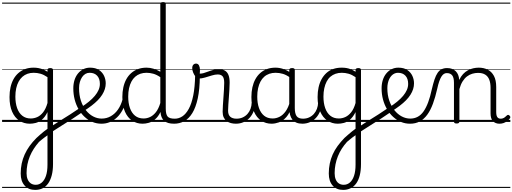

<svg xmlns="http://www.w3.org/2000/svg" viewBox="-20 -1166 4900 1836"><path d="M316 650Q253 650 215.5 608.5Q178 567 178 493Q178 443 187.5 398Q197 353 216 311Q235 269 263 230Q291 191 328 154Q346 137 364 121.5Q382 106 399.5 91.5Q417 77 434 66V-94Q410 -45 380.5 -21.5Q351 2 321.5 9.5Q292 17 265 17Q209 17 165 -12Q121 -41 96 -98Q71 -155 71 -238Q71 -288 80.5 -331Q90 -374 109 -408.5Q128 -443 156 -467.5Q184 -492 220 -505.5Q256 -519 301 -519Q326 -519 347 -515Q368 -511 389.5 -503Q411 -495 434 -480V-496Q434 -506 440.5 -510.5Q447 -515 461 -515Q474 -515 480.5 -510.5Q487 -506 487 -496V402Q487 463 475 509.5Q463 556 441 587.5Q419 619 387.5 634.5Q356 650 316 650ZM322 601Q354 601 379.5 579.5Q405 558 419.5 515.5Q434 473 434 409V128Q421 137 407.5 147Q394 157 380.5 168Q367 179 353 191Q325 223 303 257Q281 291 265.5 328.5Q250 366 242 406.5Q234 447 234 491Q234 524 244.5 549Q255 574 274.5 587.5Q294 601 322 601ZM274 -33Q306 -33 336.5 -46.5Q367 -60 392.5 -92.5Q418 -125 434 -181V-428Q399 -452 367 -461Q335 -470 302 -470Q270 -470 243 -460.5Q216 -451 194.5 -432Q173 -413 158 -385.5Q143 -358 135 -322Q127 -286 127 -242Q127 -180 143.5 -133Q160 -86 193 -59.5Q226 -33 274 -33ZM0 621H622V631H0ZM0 -20H622V0H0ZM0 -505H622V-500H0ZM0 -1141H622V-1131H0Z M777 -100Q727 -65 676.5 -32.5Q626 0 575.5 31.5Q525 63 476 95Q469 100 461.5 96.5Q454 93 450 84.5Q446 76 447 67Q448 58 457 51Q504 20 553 -10.5Q602 -41 652.5 -73Q703 -105 753 -140Q761 -146 769 -143Q777 -140 782.5 -132Q788 -124 787 -115.5Q786 -107 777 -100ZM622 621V631ZM622 -20V0ZM622 -505V-500ZM622 -1141V-1131Z M755 -140Q797 -167 830 -194Q863 -221 886.5 -249Q910 -277 922.5 -305.5Q935 -334 935 -364Q935 -414 909 -442Q883 -470 837 -470Q827 -470 821.5 -477.5Q816 -485 817 -494.5Q818 -504 824 -511.5Q830 -519 841 -519Q894 -519 927 -496.5Q960 -474 975.5 -440Q991 -406 991 -369Q991 -341 982.5 -314Q974 -287 957 -260Q940 -233 914.5 -207Q889 -181 855.5 -155.5Q822 -130 781 -104ZM622 621H1066V631H622ZM622 -20H1066V0H622ZM622 -505H1066V-500H622ZM622 -1141H1066V-1131H622Z M951 17Q904 17 863.5 0Q823 -17 789.5 -48Q756 -79 731.5 -121.5Q707 -164 694 -214.5Q681 -265 681 -321Q681 -364 692.5 -400.5Q704 -437 726 -463.5Q748 -490 777 -504.5Q806 -519 841 -519Q852 -519 857 -511.5Q862 -504 861 -494.5Q860 -485 854 -477.5Q848 -470 837 -470Q815 -470 797 -459.5Q779 -449 765.5 -429.5Q752 -410 744 -383Q736 -356 736 -323Q736 -257 753.5 -203.5Q771 -150 801.5 -111.5Q832 -73 871 -52.5Q910 -32 952 -32Q1000 -32 1040 -55Q1080 -78 1108.5 -119Q1137 -160 1152 -216Q1154 -224 1163 -225.5Q1172 -227 1179.5 -222.5Q1187 -218 1185 -208Q1174 -156 1152 -114.5Q1130 -73 1099 -43.5Q1068 -14 1030.5 1.5Q993 17 951 17ZM1066 621V631ZM1066 -20V0ZM1066 -505V-500ZM1066 -1141V-1131Z M1343 17Q1288 17 1244 -12Q1200 -41 1175 -98Q1150 -155 1150 -238Q1150 -288 1159.5 -331Q1169 -374 1188 -408.5Q1207 -443 1235 -467.5Q1263 -492 1299.5 -505.5Q1336 -519 1381 -519Q1414 -519 1447 -509Q1480 -499 1513 -480V-1127Q1513 -1137 1519.5 -1141.5Q1526 -1146 1540 -1146Q1553 -1146 1559 -1141.5Q1565 -1137 1565 -1127V-129Q1565 -73 1582.5 -52Q1600 -31 1651 -31Q1660 -31 1664 -23.5Q1668 -16 1667.5 -7Q1667 2 1661.5 9.5Q1656 17 1645 17Q1613 17 1589 10Q1565 3 1549.5 -11Q1534 -25 1525.5 -45.5Q1517 -66 1515 -92V-96Q1493 -50 1463 -25Q1433 0 1402 8.5Q1371 17 1343 17ZM1353 -33Q1385 -33 1415 -47Q1445 -61 1470.5 -93Q1496 -125 1513 -181V-428Q1478 -452 1445.5 -461Q1413 -470 1381 -470Q1349 -470 1321.5 -460.5Q1294 -451 1272.5 -432Q1251 -413 1236.5 -385.5Q1222 -358 1214 -322Q1206 -286 1206 -242Q1206 -180 1222.5 -133Q1239 -86 1271.5 -59.5Q1304 -33 1353 -33ZM1066 621H1707V631H1066ZM1066 -20H1707V0H1066ZM1066 -505H1707V-500H1066ZM1066 -1141H1707V-1131H1066Z M1645 17Q1632 17 1626.5 9.5Q1621 2 1622.5 -7Q1624 -16 1631.5 -23.5Q1639 -31 1651 -31Q1690 -31 1724 -53.5Q1758 -76 1785 -125Q1812 -174 1828 -253.5Q1844 -333 1846 -447Q1846 -453 1853 -456Q1860 -459 1868.5 -458Q1877 -457 1884 -452.5Q1891 -448 1891 -438Q1890 -312 1871 -225Q1852 -138 1819 -84.5Q1786 -31 1741.5 -7Q1697 17 1645 17ZM1707 621H1732V631H1707ZM1707 -20H1732V0H1707ZM1707 -505H1732V-500H1707ZM1707 -1141H1732V-1131H1707Z M2236 17Q2211 17 2188 11Q2165 5 2147 -8.5Q2129 -22 2119 -44Q2109 -66 2109 -97Q2109 -124 2111.5 -159Q2114 -194 2116.5 -232.5Q2119 -271 2121.5 -307Q2124 -343 2124 -374Q2124 -419 2108.5 -436.5Q2093 -454 2062 -454Q2037 -454 2004.5 -444Q1972 -434 1940 -424.5Q1908 -415 1882 -415Q1866 -415 1851.5 -431.5Q1837 -448 1827.5 -471.5Q1818 -495 1818 -514Q1818 -527 1822 -536.5Q1826 -546 1834.5 -552Q1843 -558 1854 -558Q1874 -558 1883 -540Q1892 -522 1892 -497Q1892 -488 1891.5 -479Q1891 -470 1890 -462Q1907 -461 1927.5 -467Q1948 -473 1971.5 -482Q1995 -491 2020 -497.5Q2045 -504 2071 -504Q2107 -504 2130 -491Q2153 -478 2164.5 -449.5Q2176 -421 2176 -376Q2176 -345 2173.5 -308.5Q2171 -272 2168.5 -235Q2166 -198 2163.5 -165Q2161 -132 2161 -108Q2161 -68 2182 -49.5Q2203 -31 2242 -31Q2253 -31 2258 -23.5Q2263 -16 2262.5 -7Q2262 2 2255.5 9.5Q2249 17 2236 17ZM1732 621H2300V631H1732ZM1732 -20H2300V0H1732ZM1732 -505H2300V-500H1732ZM1732 -1141H2300V-1131H1732Z M2235 17Q2224 17 2218.5 9.5Q2213 2 2213.5 -7Q2214 -16 2221 -23.5Q2228 -31 2241 -31Q2274 -31 2300.5 -43Q2327 -55 2346 -76Q2365 -97 2375.5 -125Q2386 -153 2387 -186Q2388 -198 2397 -201.5Q2406 -205 2414.5 -201.5Q2423 -198 2422 -186Q2421 -142 2406.5 -104.5Q2392 -67 2367.5 -40Q2343 -13 2309 2Q2275 17 2235 17ZM2300 621V631ZM2300 -20V0ZM2300 -505V-500ZM2300 -1141V-1131Z M2577 17Q2522 17 2478 -12Q2434 -41 2409 -98Q2384 -155 2384 -238Q2384 -288 2393.5 -331Q2403 -374 2422 -408.5Q2441 -443 2468.5 -467.5Q2496 -492 2532.5 -505.5Q2569 -519 2614 -519Q2652 -519 2688.5 -506.5Q2725 -494 2761 -470V-419Q2721 -449 2686 -459.5Q2651 -470 2615 -470Q2583 -470 2555.5 -460.5Q2528 -451 2506.5 -432Q2485 -413 2470.5 -385.5Q2456 -358 2448 -322Q2440 -286 2440 -242Q2440 -180 2456.5 -133Q2473 -86 2505.5 -59.5Q2538 -33 2587 -33Q2621 -33 2653 -49Q2685 -65 2711.5 -101.5Q2738 -138 2755 -202L2773 -159Q2752 -85 2718.5 -47Q2685 -9 2647.5 4Q2610 17 2577 17ZM2873 17Q2839 17 2815 7Q2791 -3 2776 -22Q2761 -41 2753.5 -69Q2746 -97 2746 -132V-495Q2746 -506 2753 -510.5Q2760 -515 2774 -515Q2787 -515 2793 -510.5Q2799 -506 2799 -496V-133Q2799 -81 2816 -56Q2833 -31 2879 -31Q2886 -31 2890 -23.5Q2894 -16 2893.5 -7Q2893 2 2888.5 9.5Q2884 17 2873 17ZM2300 621H2935V631H2300ZM2300 -20H2935V0H2300ZM2300 -505H2935V-500H2300ZM2300 -1141H2935V-1131H2300Z M2870 17Q2859 17 2853.5 9.5Q2848 2 2848.5 -7Q2849 -16 2856 -23.5Q2863 -31 2876 -31Q2909 -31 2935.5 -43Q2962 -55 2981 -76Q3000 -97 3010.5 -125Q3021 -153 3022 -186Q3023 -198 3032 -201.5Q3041 -205 3049.5 -201.5Q3058 -198 3057 -186Q3056 -142 3041.5 -104.5Q3027 -67 3002.5 -40Q2978 -13 2944 2Q2910 17 2870 17ZM2935 621V631ZM2935 -20V0ZM2935 -505V-500ZM2935 -1141V-1131Z M3261 650Q3198 650 3161 608.5Q3124 567 3124 493Q3124 443 3133.5 397.5Q3143 352 3161.5 310.5Q3180 269 3208.5 230Q3237 191 3274 153Q3292 137 3309.5 121.5Q3327 106 3345 91.5Q3363 77 3380 65V-94Q3355 -45 3326 -21.5Q3297 2 3267.5 9.5Q3238 17 3210 17Q3155 17 3111 -12.5Q3067 -42 3042 -99Q3017 -156 3017 -238Q3017 -288 3026.5 -331Q3036 -374 3055 -408.5Q3074 -443 3101.5 -468Q3129 -493 3165.5 -506Q3202 -519 3247 -519Q3272 -519 3293 -515.5Q3314 -512 3335 -503.5Q3356 -495 3380 -480V-497Q3380 -506 3386.5 -510.5Q3393 -515 3407 -515Q3420 -515 3426 -510.5Q3432 -506 3432 -497V402Q3432 463 3420.5 509.5Q3409 556 3387 587Q3365 618 3333 634Q3301 650 3261 650ZM3267 601Q3300 601 3325.5 579.5Q3351 558 3365.5 515Q3380 472 3380 409V127Q3366 136 3352.5 146.5Q3339 157 3325.5 168Q3312 179 3298 191Q3270 222 3248 256.5Q3226 291 3211 328.5Q3196 366 3188 406.5Q3180 447 3180 490Q3180 524 3190 549Q3200 574 3219.5 587.5Q3239 601 3267 601ZM3220 -33Q3252 -33 3282.5 -47Q3313 -61 3338.5 -93Q3364 -125 3380 -181V-428Q3345 -452 3313 -461Q3281 -470 3248 -470Q3216 -470 3188.5 -460.5Q3161 -451 3139.5 -432.5Q3118 -414 3103.5 -386Q3089 -358 3081 -322Q3073 -286 3073 -242Q3073 -180 3089.5 -133Q3106 -86 3138.5 -59.5Q3171 -33 3220 -33ZM2935 621H3570V631H2935ZM2935 -20H3570V0H2935ZM2935 -505H3570V-500H2935ZM2935 -1141H3570V-1131H2935Z M3725 -100Q3675 -65 3624.5 -32.5Q3574 0 3523.5 31.5Q3473 63 3424 95Q3417 100 3409.5 96.5Q3402 93 3398 84.5Q3394 76 3395 67Q3396 58 3405 51Q3452 20 3501 -10.5Q3550 -41 3600.5 -73Q3651 -105 3701 -140Q3709 -146 3717 -143Q3725 -140 3730.5 -132Q3736 -124 3735 -115.5Q3734 -107 3725 -100ZM3570 621V631ZM3570 -20V0ZM3570 -505V-500ZM3570 -1141V-1131Z M3703 -140Q3745 -167 3778 -194Q3811 -221 3834.5 -249Q3858 -277 3870.5 -305.5Q3883 -334 3883 -364Q3883 -414 3857 -442Q3831 -470 3785 -470Q3775 -470 3769.5 -477.5Q3764 -485 3765 -494.5Q3766 -504 3772 -511.5Q3778 -519 3789 -519Q3842 -519 3875 -496.5Q3908 -474 3923.5 -440Q3939 -406 3939 -369Q3939 -341 3930.5 -314Q3922 -287 3905 -260Q3888 -233 3862.5 -207Q3837 -181 3803.5 -155.5Q3770 -130 3729 -104ZM3570 621H4014V631H3570ZM3570 -20H4014V0H3570ZM3570 -505H4014V-500H3570ZM3570 -1141H4014V-1131H3570Z M3901 17Q3855 17 3814.5 0Q3774 -17 3740 -48Q3706 -79 3681 -121.5Q3656 -164 3642.5 -214.5Q3629 -265 3629 -321Q3629 -364 3640.5 -400.5Q3652 -437 3674 -463.5Q3696 -490 3725 -504.5Q3754 -519 3789 -519Q3800 -519 3805 -511.5Q3810 -504 3809 -494.5Q3808 -485 3802 -477.5Q3796 -470 3785 -470Q3768 -470 3752.5 -463Q3737 -456 3724.5 -443Q3712 -430 3703 -412Q3694 -394 3689 -371.5Q3684 -349 3684 -323Q3684 -257 3702.5 -203.5Q3721 -150 3752 -111.5Q3783 -73 3822 -52.5Q3861 -32 3903 -32Q3942 -32 3974 -49Q4006 -66 4030.5 -101Q4055 -136 4074.5 -188.5Q4094 -241 4109 -311Q4122 -367 4135 -406Q4148 -445 4164.5 -469Q4181 -493 4203 -504Q4225 -515 4255 -515Q4266 -515 4271 -508Q4276 -501 4275.5 -491.5Q4275 -482 4269 -474.5Q4263 -467 4252 -467Q4237 -467 4224.5 -459Q4212 -451 4201 -433.5Q4190 -416 4180 -387.5Q4170 -359 4161 -317Q4143 -237 4120 -174.5Q4097 -112 4066 -69.5Q4035 -27 3994.5 -5Q3954 17 3901 17ZM4014 621H4139V631H4014ZM4014 -20H4139V0H4014ZM4014 -505H4139V-500H4014ZM4014 -1141H4139V-1131H4014Z M4346 15Q4333 15 4327 10.5Q4321 6 4321 -4V-374Q4321 -424 4304 -445.5Q4287 -467 4253 -467Q4243 -467 4238.5 -474.5Q4234 -482 4234 -491.5Q4234 -501 4239.5 -508Q4245 -515 4255 -515Q4283 -515 4303.5 -507Q4324 -499 4338.5 -484.5Q4353 -470 4361 -450Q4369 -430 4371 -405V-401Q4387 -435 4408 -457.5Q4429 -480 4454 -493.5Q4479 -507 4505.5 -513Q4532 -519 4558 -519Q4606 -519 4643.5 -500Q4681 -481 4703 -440.5Q4725 -400 4725 -334V-94Q4725 -74 4729 -60Q4733 -46 4742.5 -38.5Q4752 -31 4767 -31Q4777 -31 4787 -34Q4797 -37 4807 -44.5Q4817 -52 4827 -62Q4833 -68 4839.5 -67.5Q4846 -67 4853 -60Q4859 -54 4860 -47.5Q4861 -41 4856 -34Q4845 -19 4828.5 -7Q4812 5 4794 11Q4776 17 4756 17Q4736 17 4720 10.5Q4704 4 4693 -8Q4682 -20 4676.5 -38.5Q4671 -57 4671 -82V-326Q4671 -371 4659 -403Q4647 -435 4620.5 -452Q4594 -469 4551 -469Q4524 -469 4496.5 -461Q4469 -453 4445.5 -435Q4422 -417 4403.5 -387.5Q4385 -358 4373 -314V-4Q4373 6 4366.5 10.5Q4360 15 4346 15ZM4139 621H4860V631H4139ZM4139 -20H4860V0H4139ZM4139 -505H4860V-500H4139ZM4139 -1141H4860V-1131H4139Z"/></svg>

Font: Playwrite BR Guides
Style: Regular
Weight: 400
Designer: Veronika Burian, José Scaglione
Foundry: TypeTogether
Version: Version 1.003